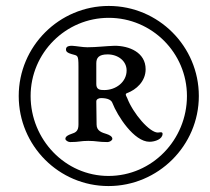

<svg xmlns="http://www.w3.org/2000/svg" viewBox="-20 -650 705 646"><path d="M345 -24C512 -24 649 -160 649 -327C649 -494 513 -630 346 -630C179 -630 43 -494 43 -327C43 -160 178 -24 345 -24ZM345 -58C199 -58 83 -181 83 -327C83 -472 201 -590 346 -590C491 -590 609 -472 609 -327C609 -180 492 -58 345 -58ZM483 -173C502 -173 527 -182 527 -200C527 -204 524 -205 521 -205C517 -205 513 -204 511 -204C483 -204 428 -268 408 -320C405 -327 399 -334 408 -337C438 -348 470 -376 470 -417C470 -474 414 -496 366 -496C335 -495 305 -491 274 -491C257 -491 239 -495 222 -496C214 -496 202 -495 202 -484C202 -476 207 -472 221 -468C241 -462 244 -467 244 -426V-231C244 -209 235 -204 219 -199C210 -196 200 -191 200 -183C200 -177 210 -172 216 -172C248 -172 249 -176 277 -176C305 -176 310 -172 342 -172C348 -172 358 -177 358 -183C358 -191 348 -196 339 -199C323 -204 305 -209 305 -231L304 -309C304 -316 312 -320 320 -320C345 -320 355 -312 358 -304C375 -260 431 -173 483 -173ZM331 -347C317 -347 304 -348 304 -367V-437C304 -455 312 -467 342 -467C377 -467 406 -445 406 -413C406 -374 370 -347 331 -347Z"/></svg>

Font: EB Garamond
Style: Regular
Weight: 400
Designer: Georg Duffner and Octavio Pardo
Foundry: Georg Duffner
Version: Version 1.000;PS 001.000;hotconv 1.0.88;makeotf.lib2.5.64775